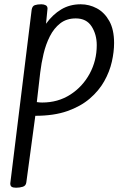

<svg xmlns="http://www.w3.org/2000/svg" viewBox="-20 -527 595 897"><path d="M55 350Q42 350 35 346Q28 342 28 330L128 -482Q131 -499 143 -503Q155 -507 173 -507Q185 -507 193.5 -502.5Q202 -498 202 -487L195 -416Q226 -459 266 -483Q306 -507 357 -507Q397 -507 432.5 -488Q468 -469 490.5 -429Q513 -389 513 -326Q513 -285 502.5 -238.5Q492 -192 467 -147.5Q442 -103 399.5 -66.5Q357 -30 294.5 -8Q232 14 145 14L103 325Q101 341 86.5 345.5Q72 350 55 350ZM177 -48Q251 -48 308.5 -85Q366 -122 399 -183Q432 -244 432 -316Q432 -366 408 -403.5Q384 -441 334 -441Q291 -441 261.5 -418Q232 -395 213 -357.5Q194 -320 183.5 -275.5Q173 -231 168 -189L152 -50Q155 -49 165 -48.5Q175 -48 177 -48Z"/></svg>

Font: Kite One
Style: Regular
Weight: 400
Designer: Eduardo Rodriguez Tunni
Foundry: Eduardo Rodriguez Tunni
Version: Version 1.002; ttfautohint (v1.8.4.7-5d5b);gftools[0.9.23]